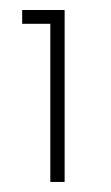

<svg xmlns="http://www.w3.org/2000/svg" viewBox="-20 -615 219 380"><path d="M79.6 -254.9H107.9V-595.2H23.9V-567.9H79.6Z"/></svg>

Font: Now ExtraLight
Style: Regular
Weight: 200
Designer: Alfredo Marco Pradil
Foundry: Alfredo Marco Pradil
Version: Version 1.200;hotconv 1.0.109;makeotfexe 2.5.65596